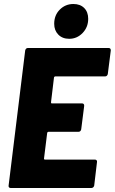

<svg xmlns="http://www.w3.org/2000/svg" viewBox="-20 -940 574 960"><path d="M506 -558H256Q252 -558 250 -553L235 -428Q235 -423 239 -423H390Q401 -423 401 -411L386 -293Q385 -288 381.5 -284.5Q378 -281 373 -281H222Q218 -281 216 -276L200 -147Q200 -142 205 -142H455Q460 -142 463 -138.5Q466 -135 465 -130L451 -12Q450 -7 446 -3.5Q442 0 437 0H33Q28 0 25 -3.5Q22 -7 23 -12L106 -688Q107 -693 110.5 -696.5Q114 -700 119 -700H523Q534 -700 534 -688L519 -570Q518 -565 514.5 -561.5Q511 -558 506 -558ZM251 -821Q251 -864 279 -892Q307 -920 347 -920Q381 -920 401 -900Q421 -880 421 -846Q421 -804 393 -775Q365 -746 326 -746Q292 -746 271.5 -767Q251 -788 251 -821Z"/></svg>

Font: Barlow Semi Condensed ExtraBold
Style: Italic
Weight: 800
Width: 4
Italic angle: -7°
Designer: Jeremy Tribby
Foundry: Tribby Type
Version: Version 1.408